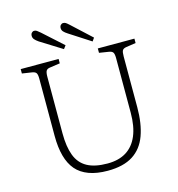

<svg xmlns="http://www.w3.org/2000/svg" viewBox="-129 -1014 1056 1140"><g transform="rotate(-15 398.5 -444.0)"><path d="M393 14Q326 14 277.5 -4Q229 -22 199.5 -56.5Q170 -91 155.5 -144Q141 -197 141 -267V-620Q141 -645 134.5 -654.5Q128 -664 108 -667L49 -676V-703H282V-676L220 -667Q203 -665 196.5 -655Q190 -645 190 -617V-270Q190 -188 210.5 -134Q231 -80 278 -54Q325 -28 403 -28Q472 -28 518.5 -57Q565 -86 589 -143Q613 -200 613 -284V-620Q613 -645 606.5 -654.5Q600 -664 580 -667L523 -676V-703H748V-676L688 -667Q670 -664 664.5 -654Q659 -644 659 -617V-305Q659 -205 633 -133Q607 -61 548.5 -23.5Q490 14 393 14ZM504 -751 374 -835Q358 -845 349.5 -854.5Q341 -864 341 -876Q341 -888 347.5 -895Q354 -902 363 -902Q372 -902 379 -897.5Q386 -893 399 -881L518 -771ZM328 -751 195 -834Q179 -845 171 -854.5Q163 -864 163 -876Q163 -888 169.5 -895Q176 -902 185 -902Q194 -902 201 -897Q208 -892 221 -881L343 -771Z"/></g></svg>

Font: Literata 18pt ExtraLight
Style: Regular
Weight: 250
Designer: Latin by Veronika Burian and Jose Scaglione. Greek by Irene Vlachou. Cyrillic by Vera Evstafieva.
Foundry: TypeTogether
Version: Version 3.103;gftools[0.9.29]